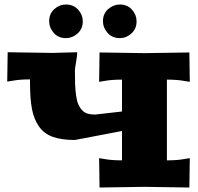

<svg xmlns="http://www.w3.org/2000/svg" viewBox="-20 -835 884 856"><path d="M12.2 -471.2 14.2 -602.1 213.9 -599.1 324.2 -602.1Q324.2 -586.9 319.1 -558.1Q314 -529.3 314 -521Q314 -483.4 314.9 -458.3Q315.9 -433.1 319.3 -408.9Q322.8 -384.8 328.9 -370.4Q335 -356 345 -344.7Q355 -333.5 369.4 -328.9Q383.8 -324.2 403.8 -324.2L523.9 -337.9V-480Q477.1 -480 445.8 -474.1L421.9 -470.2L423.8 -601.1L624 -598.1L824.2 -601.1L826.2 -470.2L801.8 -474.1Q770.5 -480 724.1 -480V-120.1Q770.5 -120.1 801.8 -126L826.2 -129.9L824.2 1L624 -2L423.8 1L421.9 -129.9L445.8 -126Q477.1 -120.1 523.9 -120.1V-251L314 -210.9Q253.4 -210.9 214.6 -225.1Q175.8 -239.3 153.3 -271.7Q130.9 -304.2 122.3 -349.9Q113.8 -395.5 113.8 -465.8V-481Q67.4 -481 36.1 -475.1ZM199.2 -740.2Q199.2 -773.9 222.2 -794.4Q245.1 -814.9 273.9 -814.9Q307.6 -814.9 328.4 -792Q349.1 -769 349.1 -740.2Q349.1 -706.5 325.9 -685.8Q302.7 -665 273.9 -665Q240.2 -665 219.7 -688.2Q199.2 -711.4 199.2 -740.2ZM439 -740.2Q439 -773.9 462.2 -794.4Q485.4 -814.9 514.2 -814.9Q547.9 -814.9 568.4 -792Q588.9 -769 588.9 -740.2Q588.9 -706.5 565.9 -685.8Q543 -665 514.2 -665Q480.5 -665 459.7 -688.2Q439 -711.4 439 -740.2Z"/></svg>

Font: Zantroke
Style: Regular
Weight: 500
Foundry: gluk
Version: Version 0.36